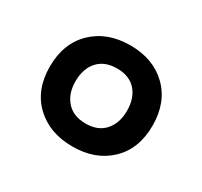

<svg xmlns="http://www.w3.org/2000/svg" viewBox="-86 -837 607 576"><g transform="rotate(30 218.0 -549.0)"><path d="M218.3 -374.3Q138.7 -374.3 89.3 -421.3Q40 -468.3 40 -548.7Q40 -629 89.3 -676.7Q138.7 -724.3 218.3 -724.3Q297.7 -724.3 346.7 -676.7Q395.7 -629 395.7 -548.7Q395.7 -468.3 346.7 -421.3Q297.7 -374.3 218.3 -374.3ZM218.3 -453.7Q261 -453.7 284 -480Q307 -506.3 307 -548.7Q307 -592.3 284 -618.3Q261 -644.3 218.3 -644.3Q175.3 -644.3 152 -618.3Q128.7 -592.3 128.7 -548.7Q128.7 -506.3 152 -480Q175.3 -453.7 218.3 -453.7Z"/></g></svg>

Font: 42dot Sans Light
Style: Regular
Weight: 300
Designer: 42dot
Version: Version 1.000